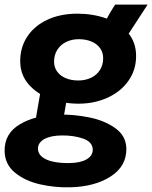

<svg xmlns="http://www.w3.org/2000/svg" viewBox="-38 -591 653 823"><path d="M48.6 -328.8Q48.6 -388.8 79.5 -435Q110.4 -481.2 165.9 -506.8Q221.4 -532.4 294 -532.4Q360.2 -532.4 417.6 -512.1Q475 -491.8 510.2 -450.9Q545.4 -410 545.4 -350.8Q545.4 -291.4 512.7 -244.9Q480 -198.4 423.6 -172.5Q367.2 -146.6 298.8 -146.6Q235 -146.6 177.6 -167.5Q120.2 -188.4 84.4 -229.9Q48.6 -271.4 48.6 -328.8ZM-18.2 57.4Q-20 -18.2 47 -58.1Q114 -98 214 -99.8Q278.2 -101 343.9 -87.9Q409.6 -74.8 456 -41.8Q502.4 -8.8 503.6 45.6Q504.8 121.2 436.6 165.3Q368.4 209.4 262.4 211.8Q197 213.6 133.1 199Q69.2 184.4 26.1 149Q-17 113.6 -18.2 57.4ZM359.6 50.8Q359 17.2 318.5 3.1Q278 -11 226.6 -10.4Q178.4 -9.8 151.5 5.4Q124.6 20.6 124.6 46.8Q125.2 67.2 141.8 81.1Q158.4 95 188.7 101.8Q219 108.6 259.4 108Q307 107.4 333.3 91.9Q359.6 76.4 359.6 50.8ZM140.2 -224.4 251.6 -183.4 227.8 -49 109.4 -47.2ZM404.2 -341.6Q404.2 -366.2 390.9 -384.7Q377.6 -403.2 353.8 -413.1Q330 -423 299.6 -423Q270.2 -423 246.1 -411.4Q222 -399.8 207.9 -378Q193.8 -356.2 193.8 -326.8Q193.8 -302.2 207.1 -284Q220.4 -265.8 243.9 -255.9Q267.4 -246 297.2 -246Q327.8 -246 352.2 -257.6Q376.6 -269.2 390.4 -291Q404.2 -312.8 404.2 -341.6ZM455.8 -571.4 594.8 -571.4 493.6 -416 406.4 -481.2Q416 -505.8 430.7 -530.9Q445.4 -556 455.8 -571.4Z"/></svg>

Font: Fixel Italic Variable 20240409 Display Thin
Style: Italic
Weight: 100
Italic angle: -10°
Designer: AlfaBravo + MacPaw
Foundry: Kyrylo Tkachov, Marchela Mozhyna, Serhii Makarenko, Maria Weinstein, Zakhar Kryvoshyya
Version: Version 1.211;Glyphs 3.2 (3225)